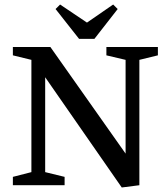

<svg xmlns="http://www.w3.org/2000/svg" viewBox="-20 -820 742 850"><path d="M519 10 180 -478V-58L266 -37V0H37V-37L119 -58V-555L37 -575V-612H203L536 -140V-555L451 -575V-612H679V-575L597 -555V0ZM330 -648 226 -780 246 -800 365 -720 481 -800 501 -780 398 -648Z"/></svg>

Font: Manuale Medium
Style: Regular
Weight: 500
Designer: Eduardo Tunni / Pablo Cosgaya
Foundry: Eduardo Tunni / Pablo Cosgaya
Version: Version 1.002